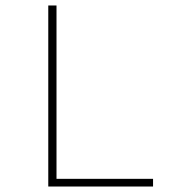

<svg xmlns="http://www.w3.org/2000/svg" viewBox="-20 -680 640 700"><path d="M156 0V-660H186V-28H538V0Z"/></svg>

Font: Source Code Pro ExtraLight
Style: Regular
Weight: 200
Monospace: yes
Designer: Paul D. Hunt, Teo Tuominen
Foundry: Adobe
Version: Version 1.026;hotconv 1.1.0;makeotfexe 2.6.0